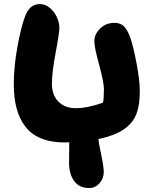

<svg xmlns="http://www.w3.org/2000/svg" viewBox="-20 -736 758 957"><path d="M303.2 -25.9Q234.4 -25.9 184.6 -46.4Q134.8 -66.9 105.5 -106Q76.2 -145 62.5 -196.8Q48.8 -248.5 48.8 -315.9Q48.8 -402.8 66.4 -500.5Q84 -598.1 104 -651.9Q126 -715.8 179.2 -715.8Q205.6 -715.8 228.5 -696.5Q251.5 -677.2 263.7 -650.1Q275.9 -623 275.9 -598.1Q275.9 -570.3 257.3 -473.1Q238.8 -376 238.8 -318.8Q238.8 -261.7 271.5 -229.2Q304.2 -196.8 357.9 -196.8Q415.5 -196.8 493.2 -224.1Q498 -245.6 498 -291Q498 -326.2 474.1 -413.1Q450.2 -500 450.2 -530.8Q450.2 -565.4 479.2 -593.8Q508.3 -622.1 549.8 -622.1Q581.1 -622.1 597.9 -604.7Q614.7 -587.4 628.9 -549.8Q644.5 -505.9 660.6 -420.2Q676.8 -334.5 676.8 -284.2Q676.8 -221.2 665 -183.1Q644 -108.4 560.1 -70.8Q523.9 -54.2 470.2 -43Q472.7 -20.5 484.9 36.9Q497.1 94.2 497.1 122.1Q497.1 153.3 476.1 177.2Q455.1 201.2 423.8 201.2Q375.5 201.2 349.9 166.7Q324.2 132.3 324.2 74.2Q324.2 3.9 325.2 -26.9Q317.4 -25.9 303.2 -25.9Z"/></svg>

Font: Shantell Sans Irregular Bouncy
Style: Regular
Weight: 800
Designer: Stephen Nixon, Anya Danilova, Shantell Martin
Foundry: Arrow Type
Version: Version 1.006;[9816181b4]